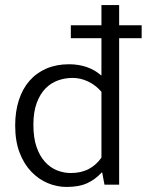

<svg xmlns="http://www.w3.org/2000/svg" viewBox="-20 -730 580 759"><path d="M381 -710H451V-630H540V-579H451V0H393L384 -48H382Q356 -20 324 -5.5Q292 9 243 9Q205 9 169 -6Q133 -21 104 -51Q75 -81 57.5 -126.5Q40 -172 40 -234Q40 -289 54.5 -334Q69 -379 96.5 -410.5Q124 -442 163.5 -459Q203 -476 253 -476Q290 -476 322.5 -465Q355 -454 381 -431V-579H260V-630H381ZM381 -367Q359 -393 329 -407.5Q299 -422 267 -422Q237 -422 209 -412Q181 -402 159.5 -380Q138 -358 125 -322.5Q112 -287 112 -237Q112 -185 124.5 -149Q137 -113 158 -90Q179 -67 205.5 -56.5Q232 -46 260 -46Q301 -46 331 -62Q361 -78 381 -107Z"/></svg>

Font: Mukta Malar Light
Style: Regular
Weight: 300
Designer: Aadarsh Rajan, Girish Dalvi, Yashodeep Gholap
Foundry: Ek Type
Version: Version 2.538;PS 1.000;hotconv 16.6.51;makeotf.lib2.5.65220;